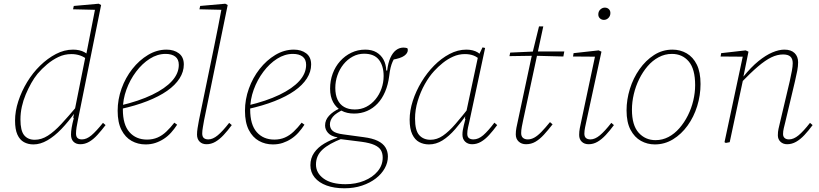

<svg xmlns="http://www.w3.org/2000/svg" viewBox="-20 -765 4404 1033"><path d="M160 12Q131 12 108.5 -0.5Q86 -13 73.5 -41Q61 -69 61 -116Q61 -167 78.5 -220.5Q96 -274 126 -323.5Q156 -373 196 -412Q236 -451 281 -474.5Q326 -498 373 -498Q391 -498 406.5 -494.5Q422 -491 434.5 -484Q447 -477 457 -468L453 -442Q433 -459 411 -466.5Q389 -474 364 -474Q327 -474 294.5 -458.5Q262 -443 233.5 -419Q205 -395 182 -368Q164 -346 148 -317.5Q132 -289 118.5 -257Q105 -225 97.5 -191Q90 -157 90 -122Q90 -62 110 -37.5Q130 -13 167 -13Q203 -13 237.5 -35Q272 -57 310 -98Q348 -139 395 -195L398 -159H383Q347 -109 310 -70.5Q273 -32 235 -10Q197 12 160 12ZM412 11Q389 11 375.5 -2.5Q362 -16 362 -41Q362 -57 365.5 -78Q369 -99 377 -130L374 -132L440 -462L443 -467L493 -723L501 -712L373 -715L377 -733L511 -745L524 -738L399 -118Q395 -100 392 -80.5Q389 -61 389 -47Q389 -30 397 -22.5Q405 -15 421 -15Q446 -15 472 -37Q498 -59 534 -104L548 -92Q525 -62 503.5 -38.5Q482 -15 459.5 -2Q437 11 412 11Z M763 12Q722 12 688 -7Q654 -26 633.5 -66Q613 -106 613 -169Q613 -230 634 -288.5Q655 -347 692 -394Q729 -441 776.5 -469.5Q824 -498 876 -498Q916 -498 942.5 -478Q969 -458 969 -418Q969 -379 946 -343Q923 -307 879.5 -276.5Q836 -246 772.5 -221Q709 -196 627 -178L626 -197Q728 -221 798.5 -255Q869 -289 905.5 -329.5Q942 -370 942 -416Q942 -446 923 -460.5Q904 -475 871 -475Q827 -475 786 -449Q745 -423 712 -379Q679 -335 660 -282.5Q641 -230 641 -176Q641 -94 676.5 -54Q712 -14 771 -14Q802 -14 827.5 -25Q853 -36 875 -57Q897 -78 918 -105L933 -94Q918 -71 900.5 -51.5Q883 -32 861.5 -18Q840 -4 816 4Q792 12 763 12Z M1091 11Q1068 11 1054 -3Q1040 -17 1040 -41Q1040 -57 1043 -75.5Q1046 -94 1050 -116L1133 -519Q1144 -571 1153.5 -621Q1163 -671 1173 -723L1181 -712L1053 -715L1057 -733L1192 -745L1205 -738L1078 -118Q1075 -100 1071.5 -80.5Q1068 -61 1068 -47Q1068 -30 1076.5 -22.5Q1085 -15 1101 -15Q1125 -15 1151.5 -37Q1178 -59 1213 -104L1227 -92Q1205 -62 1183 -38.5Q1161 -15 1138.5 -2Q1116 11 1091 11Z M1448 12Q1407 12 1373 -7Q1339 -26 1318.5 -66Q1298 -106 1298 -169Q1298 -230 1319 -288.5Q1340 -347 1377 -394Q1414 -441 1461.5 -469.5Q1509 -498 1561 -498Q1601 -498 1627.5 -478Q1654 -458 1654 -418Q1654 -379 1631 -343Q1608 -307 1564.5 -276.5Q1521 -246 1457.5 -221Q1394 -196 1312 -178L1311 -197Q1413 -221 1483.5 -255Q1554 -289 1590.5 -329.5Q1627 -370 1627 -416Q1627 -446 1608 -460.5Q1589 -475 1556 -475Q1512 -475 1471 -449Q1430 -423 1397 -379Q1364 -335 1345 -282.5Q1326 -230 1326 -176Q1326 -94 1361.5 -54Q1397 -14 1456 -14Q1487 -14 1512.5 -25Q1538 -36 1560 -57Q1582 -78 1603 -105L1618 -94Q1603 -71 1585.5 -51.5Q1568 -32 1546.5 -18Q1525 -4 1501 4Q1477 12 1448 12Z M1833 248Q1778 248 1737 233Q1696 218 1673 190Q1650 162 1650 124Q1650 86 1670 57Q1690 28 1724.5 7.5Q1759 -13 1801 -26L1822 -20Q1749 8 1714.5 40.5Q1680 73 1680 120Q1680 166 1721.5 196Q1763 226 1839 226Q1894 226 1939.5 207.5Q1985 189 2012 156.5Q2039 124 2039 83Q2039 59 2029 42.5Q2019 26 1994.5 15Q1970 4 1927 -2L1816 -16Q1811 -17 1805.5 -17.5Q1800 -18 1795 -19V-26Q1761 -32 1745 -50Q1729 -68 1729 -90Q1729 -119 1750 -142Q1771 -165 1806 -181V-190L1835 -179Q1787 -157 1771 -137Q1755 -117 1755 -96Q1755 -73 1771 -60Q1787 -47 1827 -42L1937 -27Q1984 -21 2012.5 -7Q2041 7 2054 28.5Q2067 50 2067 77Q2067 110 2050 140.5Q2033 171 2002 195Q1971 219 1928 233.5Q1885 248 1833 248ZM1885 -154Q1846 -154 1817.5 -169.5Q1789 -185 1772.5 -215Q1756 -245 1756 -288Q1756 -331 1770 -369Q1784 -407 1810 -436Q1836 -465 1870.5 -481.5Q1905 -498 1945 -498Q1981 -498 2005.5 -483.5Q2030 -469 2043.5 -444Q2057 -419 2058 -386L2063 -385Q2068 -427 2080.5 -454.5Q2093 -482 2111 -495.5Q2129 -509 2151 -509Q2157 -509 2162 -508Q2167 -507 2171 -506Q2173 -504 2173.5 -501.5Q2174 -499 2174 -495Q2174 -479 2155 -465Q2136 -451 2088 -443L2104 -457Q2098 -446 2092 -432.5Q2086 -419 2081.5 -401Q2077 -383 2074 -356Q2068 -309 2052 -271.5Q2036 -234 2011.5 -208Q1987 -182 1955 -168Q1923 -154 1885 -154ZM1889 -176Q1923 -176 1951 -190.5Q1979 -205 2000 -230.5Q2021 -256 2032.5 -288.5Q2044 -321 2044 -356Q2044 -411 2018.5 -443.5Q1993 -476 1939 -476Q1906 -476 1877.5 -460.5Q1849 -445 1828 -419Q1807 -393 1795.5 -360Q1784 -327 1784 -292Q1784 -255 1796 -229Q1808 -203 1831.5 -189.5Q1855 -176 1889 -176Z M2288 12Q2259 12 2235.5 -0.5Q2212 -13 2198 -42.5Q2184 -72 2184 -121Q2184 -170 2201 -222.5Q2218 -275 2247.5 -324Q2277 -373 2315.5 -412Q2354 -451 2398.5 -474.5Q2443 -498 2489 -498Q2508 -498 2523.5 -494Q2539 -490 2551 -482.5Q2563 -475 2571 -464L2567 -439Q2549 -458 2528.5 -466Q2508 -474 2481 -474Q2448 -474 2418 -460.5Q2388 -447 2362.5 -426.5Q2337 -406 2316 -383Q2289 -354 2265.5 -312Q2242 -270 2227.5 -222Q2213 -174 2213 -127Q2213 -63 2235.5 -38Q2258 -13 2296 -13Q2331 -13 2363 -35Q2395 -57 2430.5 -98Q2466 -139 2510 -195L2513 -159H2498Q2463 -109 2429 -70Q2395 -31 2360.5 -9.5Q2326 12 2288 12ZM2520 11Q2497 11 2482.5 -3Q2468 -17 2468 -41Q2468 -53 2470 -65Q2472 -77 2475.5 -91Q2479 -105 2484 -125L2481 -127L2553 -465L2555 -466L2576 -510L2590 -507L2506 -114Q2502 -97 2498 -79Q2494 -61 2494 -45Q2494 -29 2503 -22Q2512 -15 2527 -15Q2554 -15 2580 -37.5Q2606 -60 2640 -105L2655 -92Q2633 -62 2611.5 -38.5Q2590 -15 2567.5 -2Q2545 11 2520 11Z M2721 -463 2725 -482 2857 -488H2861H3016L3011 -461L2858 -465H2856ZM2810 11Q2786 11 2770.5 -3.5Q2755 -18 2755 -42Q2755 -60 2758.5 -78Q2762 -96 2767 -118L2839 -456L2880 -623H2903L2795 -120Q2791 -102 2787.5 -83Q2784 -64 2784 -49Q2784 -32 2793.5 -23.5Q2803 -15 2820 -15Q2837 -15 2854.5 -24.5Q2872 -34 2892.5 -55Q2913 -76 2939 -108L2953 -96Q2928 -64 2906 -40Q2884 -16 2861 -2.5Q2838 11 2810 11Z M3096 -39Q3096 -57 3099.5 -75.5Q3103 -94 3108 -116L3184 -474L3190 -460L3063 -461L3066 -479L3201 -494L3216 -487L3136 -118Q3132 -100 3128 -80.5Q3124 -61 3124 -46Q3124 -30 3132.5 -22.5Q3141 -15 3157 -15Q3181 -15 3207.5 -37Q3234 -59 3269 -104L3283 -92Q3261 -62 3239 -38.5Q3217 -15 3194.5 -2Q3172 11 3147 11Q3124 11 3110 -2.5Q3096 -16 3096 -39ZM3229 -658Q3217 -658 3208 -666Q3199 -674 3199 -687Q3199 -704 3210 -714Q3221 -724 3234 -724Q3247 -724 3255.5 -716Q3264 -708 3264 -695Q3264 -679 3253.5 -668.5Q3243 -658 3229 -658Z M3503 12Q3463 12 3428.5 -7Q3394 -26 3372.5 -66.5Q3351 -107 3351 -171Q3351 -229 3369 -287Q3387 -345 3420.5 -392.5Q3454 -440 3499 -469Q3544 -498 3598 -498Q3640 -498 3674.5 -478Q3709 -458 3729 -417.5Q3749 -377 3749 -313Q3749 -252 3731 -194Q3713 -136 3679.5 -89.5Q3646 -43 3601 -15.5Q3556 12 3503 12ZM3507 -11Q3544 -11 3576.5 -28Q3609 -45 3635.5 -75.5Q3662 -106 3681 -144Q3700 -182 3710 -224Q3720 -266 3720 -307Q3720 -394 3685.5 -434.5Q3651 -475 3595 -475Q3557 -475 3523.5 -457Q3490 -439 3464 -408.5Q3438 -378 3419 -339.5Q3400 -301 3390 -258.5Q3380 -216 3380 -175Q3380 -91 3416 -51Q3452 -11 3507 -11Z M3885 4 3878 0 3979 -474 3984 -460 3857 -461 3860 -479 3992 -494 4007 -487 3980 -354 3981 -351 3952 -216Q3940 -162 3929 -108Q3918 -54 3906 0ZM4215 11Q4193 11 4179 -2.5Q4165 -16 4165 -37Q4165 -56 4168.5 -71.5Q4172 -87 4177 -108L4229 -328Q4236 -360 4240.5 -384Q4245 -408 4245 -425Q4245 -449 4232.5 -460.5Q4220 -472 4193 -472Q4162 -472 4130 -456.5Q4098 -441 4058.5 -407.5Q4019 -374 3966 -319L3965 -352H3979Q4021 -404 4060.5 -436Q4100 -468 4135.5 -483Q4171 -498 4200 -498Q4236 -498 4255 -479.5Q4274 -461 4274 -430Q4274 -409 4269.5 -385Q4265 -361 4257 -327L4205 -108Q4201 -92 4197 -75.5Q4193 -59 4193 -44Q4193 -30 4201.5 -22.5Q4210 -15 4225 -15Q4250 -15 4276.5 -37Q4303 -59 4338 -104L4352 -92Q4330 -62 4308 -38.5Q4286 -15 4263 -2Q4240 11 4215 11Z"/></svg>

Font: Source Serif 4 ExtraLight
Style: Italic
Weight: 250
Italic angle: -12°
Designer: Frank Grießhammer
Foundry: Adobe Systems Incorporated
Version: Version 4.004;hotconv 1.0.116;makeotfexe 2.5.65601